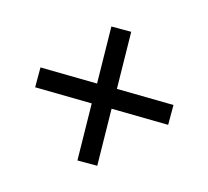

<svg xmlns="http://www.w3.org/2000/svg" viewBox="-95 -668 789 727"><g transform="rotate(-30 300.0 -304.0)"><path d="M300 -249 145 -89 90 -144 245 -304 90 -464 145 -519 300 -359 455 -519 510 -464 355 -304 510 -144 455 -89Z"/></g></svg>

Font: IBM Plex Sans Thai Text
Style: Regular
Weight: 450
Designer: Mike Abbink, Paul van der Laan, Pieter van Rosmalen, Ben Mitchell, Mark Frömberg
Foundry: Bold Monday
Version: Version 1.1